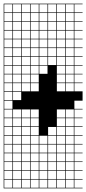

<svg xmlns="http://www.w3.org/2000/svg" viewBox="-20 -785 469 1043"><path d="M0 238.1V-765.1H428.6V-761.9H384.1V-717.5H428.6V-714.3H384.1V-669.8H428.6V-666.7H384.1V-622.2H428.6V-619H384.1V-574.6H428.6V-571.4H384.1V-527H428.6V-523.8H384.1V-479.4H428.6V-476.2H384.1V-431.7H428.6V-428.6H384.1V-384.1H428.6V-381H384.1V-336.5H428.6V-333.3H384.1V-288.9H428.6V-238.1H384.1V-193.7H428.6V-190.5H384.1V-146H428.6V-142.9H384.1V-98.4H428.6V-95.2H384.1V-50.8H428.6V-47.6H384.1V-3.2H428.6V0H384.1V44.4H428.6V47.6H384.1V92.1H428.6V95.2H384.1V139.7H428.6V142.9H384.1V187.3H428.6V190.5H384.1V234.9H428.6V238.1ZM336.5 -717.5H381V-761.9H336.5ZM50.8 -717.5H95.2V-761.9H50.8ZM146 -717.5H190.5V-761.9H146ZM98.4 -717.5H142.9V-761.9H98.4ZM193.7 -717.5H238.1V-761.9H193.7ZM3.2 -717.5H47.6V-761.9H3.2ZM288.9 -717.5H333.3V-761.9H288.9ZM241.3 -717.5H285.7V-761.9H241.3ZM50.8 -669.8H95.2V-714.3H50.8ZM336.5 -669.8H381V-714.3H336.5ZM288.9 -669.8H333.3V-714.3H288.9ZM241.3 -669.8H285.7V-714.3H241.3ZM146 -669.8H190.5V-714.3H146ZM3.2 -669.8H47.6V-714.3H3.2ZM193.7 -669.8H238.1V-714.3H193.7ZM98.4 -669.8H142.9V-714.3H98.4ZM3.2 -622.2H47.6V-666.7H3.2ZM50.8 -622.2H95.2V-666.7H50.8ZM241.3 -622.2H285.7V-666.7H241.3ZM146 -622.2H190.5V-666.7H146ZM98.4 -622.2H142.9V-666.7H98.4ZM336.5 -622.2H381V-666.7H336.5ZM288.9 -622.2H333.3V-666.7H288.9ZM193.7 -622.2H238.1V-666.7H193.7ZM288.9 -574.6H333.3V-619H288.9ZM193.7 -574.6H238.1V-619H193.7ZM336.5 -574.6H381V-619H336.5ZM3.2 -574.6H47.6V-619H3.2ZM241.3 -574.6H285.7V-619H241.3ZM146 -574.6H190.5V-619H146ZM98.4 -574.6H142.9V-619H98.4ZM50.8 -574.6H95.2V-619H50.8ZM241.3 -527H285.7V-571.4H241.3ZM98.4 -527H142.9V-571.4H98.4ZM193.7 -527H238.1V-571.4H193.7ZM3.2 -527H47.6V-571.4H3.2ZM146 -527H190.5V-571.4H146ZM50.8 -527H95.2V-571.4H50.8ZM288.9 -527H333.3V-571.4H288.9ZM336.5 -527H381V-571.4H336.5ZM50.8 -479.4H95.2V-523.8H50.8ZM146 -479.4H190.5V-523.8H146ZM193.7 -479.4H238.1V-523.8H193.7ZM241.3 -479.4H285.7V-523.8H241.3ZM3.2 -479.4H47.6V-523.8H3.2ZM288.9 -479.4H333.3V-523.8H288.9ZM336.5 -479.4H381V-523.8H336.5ZM98.4 -479.4H142.9V-523.8H98.4ZM146 -431.7H190.5V-476.2H146ZM98.4 -431.7H142.9V-476.2H98.4ZM336.5 -431.7H381V-476.2H336.5ZM288.9 -431.7H333.3V-476.2H288.9ZM3.2 -431.7H47.6V-476.2H3.2ZM241.3 -431.7H285.7V-476.2H241.3ZM193.7 -431.7H238.1V-476.2H193.7ZM50.8 -431.7H95.2V-476.2H50.8ZM98.4 -384.1H142.9V-428.6H98.4ZM336.5 -384.1H381V-428.6H336.5ZM288.9 -384.1H333.3V-428.6H288.9ZM3.2 -384.1H47.6V-428.6H3.2ZM146 -384.1H190.5V-428.6H146ZM193.7 -384.1H238.1V-428.6H193.7ZM50.8 -384.1H95.2V-428.6H50.8ZM98.4 -336.5H142.9V-381H98.4ZM336.5 -336.5H381V-381H336.5ZM288.9 -336.5H333.3V-381H288.9ZM3.2 -336.5H47.6V-381H3.2ZM146 -336.5H190.5V-381H146ZM50.8 -336.5H95.2V-381H50.8ZM98.4 -288.9H142.9V-333.3H98.4ZM336.5 -288.9H381V-333.3H336.5ZM288.9 -288.9H333.3V-333.3H288.9ZM3.2 -288.9H47.6V-333.3H3.2ZM146 -288.9H190.5V-333.3H146ZM50.8 -288.9H95.2V-333.3H50.8ZM95.2 -285.7H50.8V-241.3H95.2ZM3.2 -241.3H47.6V-285.7H3.2ZM3.2 -193.7H47.6V-238.1H3.2ZM50.8 -146H95.2V-190.5H50.8ZM336.5 -146H381V-190.5H336.5ZM3.2 -146H47.6V-190.5H3.2ZM288.9 -146H333.3V-190.5H288.9ZM98.4 -146H142.9V-190.5H98.4ZM146 -146H190.5V-190.5H146ZM336.5 -98.4H381V-142.9H336.5ZM98.4 -98.4H142.9V-142.9H98.4ZM50.8 -98.4H95.2V-142.9H50.8ZM3.2 -98.4H47.6V-142.9H3.2ZM288.9 -98.4H333.3V-142.9H288.9ZM146 -98.4H190.5V-142.9H146ZM98.4 -50.8H142.9V-95.2H98.4ZM336.5 -50.8H381V-95.2H336.5ZM50.8 -50.8H95.2V-95.2H50.8ZM3.2 -50.8H47.6V-95.2H3.2ZM241.3 -50.8H285.7V-95.2H241.3ZM288.9 -50.8H333.3V-95.2H288.9ZM146 -50.8H190.5V-95.2H146ZM288.9 -3.2H333.3V-47.6H288.9ZM98.4 -3.2H142.9V-47.6H98.4ZM193.7 -3.2H238.1V-47.6H193.7ZM50.8 -3.2H95.2V-47.6H50.8ZM336.5 -3.2H381V-47.6H336.5ZM3.2 -3.2H47.6V-47.6H3.2ZM241.3 -3.2H285.7V-47.6H241.3ZM146 -3.2H190.5V-47.6H146ZM241.3 44.4H285.7V0H241.3ZM146 44.4H190.5V0H146ZM3.2 44.4H47.6V0H3.2ZM98.4 44.4H142.9V0H98.4ZM193.7 44.4H238.1V0H193.7ZM50.8 44.4H95.2V0H50.8ZM288.9 44.4H333.3V0H288.9ZM336.5 44.4H381V0H336.5ZM50.8 92.1H95.2V47.6H50.8ZM241.3 92.1H285.7V47.6H241.3ZM3.2 92.1H47.6V47.6H3.2ZM146 92.1H190.5V47.6H146ZM98.4 92.1H142.9V47.6H98.4ZM193.7 92.1H238.1V47.6H193.7ZM288.9 92.1H333.3V47.6H288.9ZM336.5 92.1H381V47.6H336.5ZM98.4 139.7H142.9V95.2H98.4ZM50.8 139.7H95.2V95.2H50.8ZM336.5 139.7H381V95.2H336.5ZM288.9 139.7H333.3V95.2H288.9ZM146 139.7H190.5V95.2H146ZM193.7 139.7H238.1V95.2H193.7ZM241.3 139.7H285.7V95.2H241.3ZM3.2 139.7H47.6V95.2H3.2ZM241.3 187.3H285.7V142.9H241.3ZM50.8 187.3H95.2V142.9H50.8ZM336.5 187.3H381V142.9H336.5ZM98.4 187.3H142.9V142.9H98.4ZM146 187.3H190.5V142.9H146ZM288.9 187.3H333.3V142.9H288.9ZM193.7 187.3H238.1V142.9H193.7ZM3.2 187.3H47.6V142.9H3.2ZM241.3 234.9H285.7V190.5H241.3ZM336.5 234.9H381V190.5H336.5ZM50.8 234.9H95.2V190.5H50.8ZM146 234.9H190.5V190.5H146ZM98.4 234.9H142.9V190.5H98.4ZM288.9 234.9H333.3V190.5H288.9ZM3.2 234.9H47.6V190.5H3.2ZM193.7 234.9H238.1V190.5H193.7Z"/></svg>

Font: Jacquard 12 Charted
Style: Regular
Weight: 400
Designer: Sarah Cadigan-Fried
Version: Version 1.000